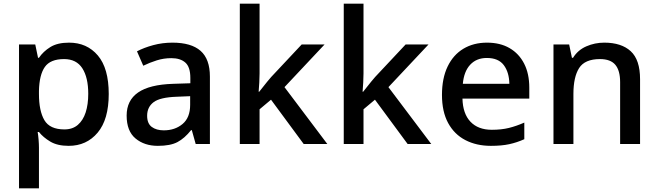

<svg xmlns="http://www.w3.org/2000/svg" viewBox="-20 -780 3566 1040"><path d="M354 -549Q451 -549 510 -479.5Q569 -410 569 -271Q569 -133 509 -61.5Q449 10 352 10Q291 10 252.5 -13Q214 -36 191 -65H184Q187 -48 189 -23.5Q191 1 191 20V240H83V-539H171L186 -467H191Q214 -501 252.5 -525Q291 -549 354 -549ZM327 -460Q253 -460 223 -417.5Q193 -375 191 -288V-271Q191 -179 220.5 -129Q250 -79 329 -79Q373 -79 401.5 -103.5Q430 -128 444 -171Q458 -214 458 -272Q458 -360 426 -410Q394 -460 327 -460Z M914 -549Q1016 -549 1066.5 -504.5Q1117 -460 1117 -365V0H1040L1019 -75H1015Q980 -31 941.5 -10.5Q903 10 835 10Q762 10 714 -30Q666 -70 666 -154Q666 -236 728 -279Q790 -322 918 -326L1011 -329V-358Q1011 -417 984 -441Q957 -465 908 -465Q867 -465 829 -453Q791 -441 756 -424L722 -502Q760 -522 810 -535.5Q860 -549 914 -549ZM938 -256Q847 -253 812 -226.5Q777 -200 777 -153Q777 -111 802 -92.5Q827 -74 867 -74Q928 -74 969 -108.5Q1010 -143 1010 -212V-259Z M1386 -382Q1386 -361 1384.5 -333.5Q1383 -306 1381 -283H1384Q1392 -293 1403.5 -307.5Q1415 -322 1427 -337Q1439 -352 1449 -363L1614 -539H1738L1521 -308L1753 0H1625L1448 -240L1386 -188V0H1279V-760H1386Z M1949 -382Q1949 -361 1947.5 -333.5Q1946 -306 1944 -283H1947Q1955 -293 1966.5 -307.5Q1978 -322 1990 -337Q2002 -352 2012 -363L2177 -539H2301L2084 -308L2316 0H2188L2011 -240L1949 -188V0H1842V-760H1949Z M2618 -549Q2689 -549 2740 -519.5Q2791 -490 2819 -435.5Q2847 -381 2847 -305V-246H2485Q2487 -164 2528.5 -120.5Q2570 -77 2644 -77Q2696 -77 2736.5 -87Q2777 -97 2820 -116V-26Q2780 -8 2738.5 1Q2697 10 2639 10Q2561 10 2501 -21Q2441 -52 2407.5 -113.5Q2374 -175 2374 -266Q2374 -356 2404.5 -419.5Q2435 -483 2490 -516Q2545 -549 2618 -549ZM2617 -466Q2561 -466 2527 -429.5Q2493 -393 2487 -326H2739Q2738 -388 2709 -427Q2680 -466 2617 -466Z M3253 -549Q3346 -549 3396.5 -502.5Q3447 -456 3447 -351V0H3339V-335Q3339 -398 3313 -429Q3287 -460 3230 -460Q3148 -460 3117 -411.5Q3086 -363 3086 -271V0H2978V-539H3063L3078 -467H3084Q3110 -509 3156 -529Q3202 -549 3253 -549Z"/></svg>

Font: Noto Sans Javanese Medium
Style: Regular
Weight: 500
Version: Version 2.004